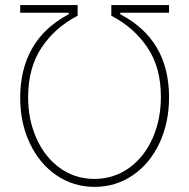

<svg xmlns="http://www.w3.org/2000/svg" viewBox="-20 -727 746 757"><path d="M251 -670.9V-676.8H59.6V-707H286.1V-665Q197.3 -619.1 144.3 -540Q91.3 -460.9 90.8 -344.7Q90.8 -254.9 124 -180.9Q157.2 -106.9 216.8 -64.2Q276.4 -21.5 352.5 -21.5Q429.2 -22 488.8 -64.7Q548.3 -107.4 581.3 -181.2Q614.3 -254.9 614.3 -344.7Q614.7 -460 561.5 -539.3Q508.3 -618.7 418.9 -665V-707H646.5V-676.8H454.1V-670.9Q646.5 -570.3 646.5 -343.8Q646.5 -242.7 608.4 -162.1Q570.3 -81.5 503.4 -35.9Q436.5 9.8 352.5 9.8Q270 9.8 203.1 -35.6Q136.2 -81.1 97.9 -161.4Q59.6 -241.7 59.6 -341.8Q59.6 -453.6 106.9 -536.6Q154.3 -619.6 251 -670.9Z"/></svg>

Font: Pretendard GOV Thin
Style: Regular
Weight: 100
Designer: Base glyphs from Inter by Rasmus Andersson; Hangeul glyphs from Noto Sans CJK(Source Han Sans) by Jang Soo-young and Kan
Foundry: Kil Hyung-jin
Version: Version 1.309